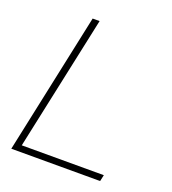

<svg xmlns="http://www.w3.org/2000/svg" viewBox="-130 -809 814 908"><g transform="rotate(20 276.5 -355.0)"><path d="M181 -710H216L71 -32H484L477 0H30Z"/></g></svg>

Font: Raleway Thin ExtraLight
Style: Italic
Weight: 250
Italic angle: -12°
Version: Version 4.026